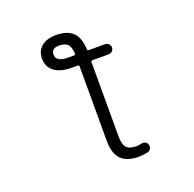

<svg xmlns="http://www.w3.org/2000/svg" viewBox="-162 -932 1323 1307"><g transform="rotate(-20 500.0 -279.0)"><path d="M446.3 -591.8Q450.2 -591.8 453.1 -594.7Q456.1 -597.7 456.1 -601.6Q453.1 -646.5 437.5 -667Q418 -690.4 373 -690.4Q344.7 -690.4 330.6 -678.7Q316.4 -667 316.4 -645.5Q316.4 -591.8 403.3 -591.8ZM542 28.3Q542 85.9 562 109.9Q582 133.8 633.8 133.8Q651.4 133.8 670.9 128.9Q686.5 125 699.7 131.8Q712.9 138.7 716.8 153.3Q718.8 159.2 718.8 164.1Q718.8 173.8 713.9 181.6Q706.1 195.3 691.4 199.2Q657.2 206.1 627 207Q539.1 207 497.6 164.6Q456.1 122.1 456.1 28.3V-508.8Q456.1 -518.6 446.3 -518.6H403.3Q321.3 -518.6 277.3 -552.2Q233.4 -585.9 233.4 -645.5Q233.4 -701.2 271.5 -732.9Q309.6 -764.6 377.9 -764.6Q460.9 -764.6 502 -721.7Q539.1 -682.6 542 -601.6Q542 -591.8 551.8 -591.8H669.9Q685.5 -591.8 696.3 -581.1Q707 -570.3 707 -555.2Q707 -540 696.3 -529.3Q685.5 -518.6 669.9 -518.6H551.8Q542 -518.6 542 -508.8Z"/></g></svg>

Font: Rounded-X Mgen+ 2m regular
Style: Regular
Weight: 400
Designer: [Source Han Sans]
Ryoko NISHIZUKA  (kana & ideographs); Paul D. Hunt (Latin, Greek & Cyrillic); Wenlong ZHANG  (bopomofo
Version: Version 1.059.20150602